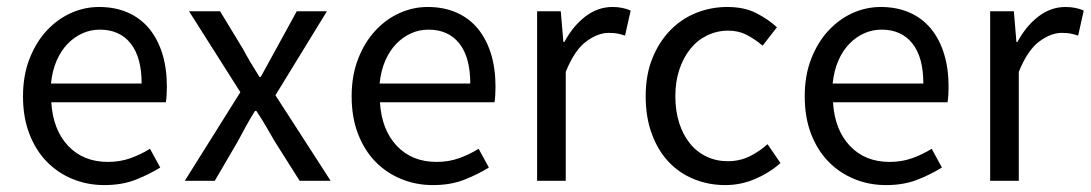

<svg xmlns="http://www.w3.org/2000/svg" viewBox="-20 -518 3124 550"><path d="M45.9 -242.2Q45.9 -301.8 64.5 -349.4Q83 -397 113.5 -429.9Q144 -462.9 182.9 -480.5Q221.7 -498 263.7 -498Q310.1 -498 346.4 -481.9Q382.8 -465.8 407.5 -435.8Q432.1 -405.8 445.1 -363.8Q458 -321.8 458 -270Q458 -243.2 455.1 -225.1H127Q131.8 -146 175.3 -100.1Q218.8 -54.2 289.1 -54.2Q323.7 -54.2 353.3 -64.7Q382.8 -75.2 409.7 -91.8L439 -38.1Q406.7 -18.1 367.9 -2.9Q329.1 12.2 278.8 12.2Q230 12.2 187.5 -5.4Q145 -22.9 113.5 -55.4Q82 -87.9 64 -135Q45.9 -182.1 45.9 -242.2ZM385.7 -278.8Q385.7 -354 354.2 -393.6Q322.8 -433.1 266.1 -433.1Q239.7 -433.1 216.3 -422.6Q192.9 -412.1 173.8 -392.6Q154.8 -373 142.3 -344.5Q129.9 -315.9 126 -278.8Z M668.5 -253.9 521.5 -485.8H610.4L675.3 -378.9Q686 -358.9 698.2 -338.4Q710.4 -317.9 723.1 -297.9H727.1Q738.3 -317.9 749.3 -338.4Q760.3 -358.9 771.5 -378.9L830.1 -485.8H916.5L769 -245.1L927.2 0H838.4L767.1 -112.8Q754.4 -134.8 741.5 -157Q728.5 -179.2 714.4 -200.2H710.4Q697.3 -179.2 685.3 -157.7Q673.3 -136.2 661.1 -112.8L595.2 0H509.3Z M987.3 -242.2Q987.3 -301.8 1005.9 -349.4Q1024.4 -397 1054.9 -429.9Q1085.4 -462.9 1124.3 -480.5Q1163.1 -498 1205.1 -498Q1251.5 -498 1287.8 -481.9Q1324.2 -465.8 1348.9 -435.8Q1373.5 -405.8 1386.5 -363.8Q1399.4 -321.8 1399.4 -270Q1399.4 -243.2 1396.5 -225.1H1068.4Q1073.2 -146 1116.7 -100.1Q1160.2 -54.2 1230.5 -54.2Q1265.1 -54.2 1294.7 -64.7Q1324.2 -75.2 1351.1 -91.8L1380.4 -38.1Q1348.1 -18.1 1309.3 -2.9Q1270.5 12.2 1220.2 12.2Q1171.4 12.2 1128.9 -5.4Q1086.4 -22.9 1054.9 -55.4Q1023.4 -87.9 1005.4 -135Q987.3 -182.1 987.3 -242.2ZM1327.1 -278.8Q1327.1 -354 1295.7 -393.6Q1264.2 -433.1 1207.5 -433.1Q1181.2 -433.1 1157.7 -422.6Q1134.3 -412.1 1115.2 -392.6Q1096.2 -373 1083.7 -344.5Q1071.3 -315.9 1067.4 -278.8Z M1518.6 -485.8H1586.4L1593.8 -397.9H1596.7Q1621.6 -443.8 1657 -470.9Q1692.4 -498 1734.4 -498Q1763.7 -498 1786.6 -487.8L1770.5 -416Q1758.8 -419.9 1748.8 -421.9Q1738.8 -423.8 1723.6 -423.8Q1692.4 -423.8 1658.9 -398.9Q1625.5 -374 1600.6 -312V0H1518.6Z M1829.6 -242.2Q1829.6 -303.2 1848.6 -350.6Q1867.7 -397.9 1899.7 -430.9Q1931.6 -463.9 1974.1 -481Q2016.6 -498 2063.5 -498Q2111.8 -498 2146.2 -480.5Q2180.7 -462.9 2205.6 -439.9L2164.6 -387.2Q2142.6 -405.8 2119.1 -418Q2095.7 -430.2 2066.4 -430.2Q2033.7 -430.2 2005.6 -416.5Q1977.5 -402.8 1957.5 -377.9Q1937.5 -353 1926 -318.6Q1914.6 -284.2 1914.6 -242.2Q1914.6 -200.2 1925.5 -166Q1936.5 -131.8 1956.1 -107.4Q1975.6 -83 2003.7 -69.6Q2031.7 -56.2 2064.5 -56.2Q2099.6 -56.2 2128.2 -70.6Q2156.7 -85 2178.7 -105L2215.8 -50.8Q2182.6 -22 2142.1 -4.9Q2101.6 12.2 2057.6 12.2Q2009.8 12.2 1967.8 -4.9Q1925.8 -22 1895.3 -54.4Q1864.7 -86.9 1847.2 -134.5Q1829.6 -182.1 1829.6 -242.2Z M2285.2 -242.2Q2285.2 -301.8 2303.7 -349.4Q2322.3 -397 2352.8 -429.9Q2383.3 -462.9 2422.1 -480.5Q2460.9 -498 2502.9 -498Q2549.3 -498 2585.7 -481.9Q2622.1 -465.8 2646.7 -435.8Q2671.4 -405.8 2684.3 -363.8Q2697.3 -321.8 2697.3 -270Q2697.3 -243.2 2694.3 -225.1H2366.2Q2371.1 -146 2414.6 -100.1Q2458 -54.2 2528.3 -54.2Q2563 -54.2 2592.5 -64.7Q2622.1 -75.2 2648.9 -91.8L2678.2 -38.1Q2646 -18.1 2607.2 -2.9Q2568.4 12.2 2518.1 12.2Q2469.2 12.2 2426.8 -5.4Q2384.3 -22.9 2352.8 -55.4Q2321.3 -87.9 2303.2 -135Q2285.2 -182.1 2285.2 -242.2ZM2625 -278.8Q2625 -354 2593.5 -393.6Q2562 -433.1 2505.4 -433.1Q2479 -433.1 2455.6 -422.6Q2432.1 -412.1 2413.1 -392.6Q2394 -373 2381.6 -344.5Q2369.1 -315.9 2365.2 -278.8Z M2816.4 -485.8H2884.3L2891.6 -397.9H2894.5Q2919.4 -443.8 2954.8 -470.9Q2990.2 -498 3032.2 -498Q3061.5 -498 3084.5 -487.8L3068.4 -416Q3056.6 -419.9 3046.6 -421.9Q3036.6 -423.8 3021.5 -423.8Q2990.2 -423.8 2956.8 -398.9Q2923.3 -374 2898.4 -312V0H2816.4Z"/></svg>

Font: Pyidaungsu
Style: Regular
Weight: 400
Designer: Sun Tun
Foundry: MCF
Version: Version 2.053; ttfautohint (v1.8.2)